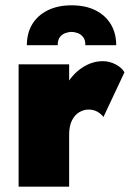

<svg xmlns="http://www.w3.org/2000/svg" viewBox="-20 -702 493 722"><path d="M240 -460H50V0H240ZM369 -262 448 -430Q439 -447 415.5 -459.5Q392 -472 367 -472Q325 -472 287.5 -446.5Q250 -421 227 -378Q204 -335 204 -280L240 -195Q240 -228 250.5 -249Q261 -270 278 -280Q295 -290 312 -290Q332 -290 346 -282Q360 -274 369 -262ZM81 -532Q81 -577 101 -610.5Q121 -644 159 -663Q197 -682 249 -682Q302 -682 339.5 -663Q377 -644 397 -610.5Q417 -577 417 -532H301Q301 -553 292 -563.5Q283 -574 271 -578Q259 -582 249 -582Q239 -582 227 -578Q215 -574 206 -563.5Q197 -553 197 -532Z"/></svg>

Font: Jost Black
Style: Regular
Weight: 900
Version: Version 3.710